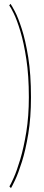

<svg xmlns="http://www.w3.org/2000/svg" viewBox="-20 -768 231 998"><path d="M37 210 29 201Q35 192.5 51.2 156.2Q67.5 120 85.5 59.5Q103.5 -1 116.8 -82.5Q130 -164 130 -263Q130 -374.5 117 -460Q104 -545.5 86 -605Q68 -664.5 51.5 -698.2Q35 -732 28 -740L34.5 -748Q40 -741.5 57 -709.5Q74 -677.5 93.2 -618Q112.5 -558.5 126.8 -470Q141 -381.5 141 -263Q141 -156.5 127 -72Q113 12.5 94 72.8Q75 133 58.5 167.8Q42 202.5 37 210Z"/></svg>

Font: Imbue 100pt Medium
Style: Regular
Weight: 500
Designer: Tyler Finck
Foundry: Etcetera Type Company
Version: Version 1.102; ttfautohint (v1.8.3)